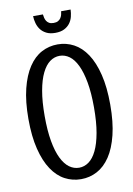

<svg xmlns="http://www.w3.org/2000/svg" viewBox="-94 -905 677 977"><g transform="rotate(-10 244.5 -416.5)"><path d="M456.1 -335Q456.1 -244.6 439.9 -179Q423.8 -113.3 395.3 -70.6Q366.7 -27.8 328.1 -7.3Q289.6 13.2 245.1 13.2Q200.2 13.2 161.6 -7.3Q123 -27.8 94.5 -70.6Q65.9 -113.3 49.6 -179Q33.2 -244.6 33.2 -335Q33.2 -424.8 49.6 -490.5Q65.9 -556.2 94.5 -599.1Q123 -642.1 161.6 -662.6Q200.2 -683.1 245.1 -683.1Q289.6 -683.1 328.1 -662.6Q366.7 -642.1 395.3 -599.1Q423.8 -556.2 439.9 -490.5Q456.1 -424.8 456.1 -335ZM372.1 -335Q372.1 -410.2 362.3 -464.8Q352.5 -519.5 335.4 -554.9Q318.4 -590.3 295.2 -607.2Q272 -624 245.1 -624Q217.8 -624 194.6 -607.2Q171.4 -590.3 154.1 -554.9Q136.7 -519.5 127 -464.8Q117.2 -410.2 117.2 -335Q117.2 -259.3 127 -204.6Q136.7 -149.9 154.1 -114.7Q171.4 -79.6 194.6 -62.7Q217.8 -45.9 245.1 -45.9Q272 -45.9 295.2 -62.7Q318.4 -79.6 335.4 -114.7Q352.5 -149.9 362.3 -204.6Q372.1 -259.3 372.1 -335ZM341.3 -846.2Q340.8 -828.1 336.2 -809.6Q331.5 -791 320.3 -776.1Q309.1 -761.2 290.8 -752Q272.5 -742.7 244.6 -742.7Q217.3 -742.7 199 -752Q180.7 -761.2 169.4 -776.1Q158.2 -791 153.1 -809.6Q147.9 -828.1 147.5 -846.2H198.2Q199.2 -837.4 201.4 -828.1Q203.6 -818.8 208.5 -811.3Q213.4 -803.7 221.9 -798.8Q230.5 -793.9 244.6 -793.9Q258.8 -793.9 267.6 -798.8Q276.4 -803.7 281.5 -811.3Q286.6 -818.8 289.1 -828.1Q291.5 -837.4 292.5 -846.2H341.3Z"/></g></svg>

Font: Crushed
Style: Regular
Weight: 400
Width: 3
Designer: Astigmatic (AOETI)
Foundry: Astigmatic (AOETI)
Version: Version 001.001